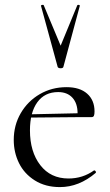

<svg xmlns="http://www.w3.org/2000/svg" viewBox="-20 -750 448 782"><path d="M36 -180Q36 -240 64.5 -289Q93 -338 142 -366.5Q191 -395 251 -395Q305 -395 335 -368.5Q365 -342 365 -296Q365 -284 362.5 -278.5Q360 -273 353 -273H295L296 -288Q296 -329 275 -352Q254 -375 217 -375Q162 -375 132 -333.5Q102 -292 102 -219Q102 -132 144 -77.5Q186 -23 259 -23Q317 -23 363 -56H364Q367 -56 369.5 -52.5Q372 -49 370 -46Q302 12 224 12Q165 12 122 -15Q79 -42 57.5 -85.5Q36 -129 36 -180ZM83 -284 311 -289V-273L84 -271ZM158 -729 227 -564 295 -729Q297 -731 301.5 -730Q306 -729 305 -726L238 -477Q236 -472 227 -472Q218 -472 215 -477L147 -726Q146 -729 151.5 -730Q157 -731 158 -729Z"/></svg>

Font: Cormorant
Style: Regular
Weight: 400
Designer: Christian Thalmann (Catharsis Fonts)
Foundry: Catharsis Fonts
Version: Version 4.000